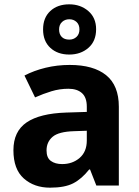

<svg xmlns="http://www.w3.org/2000/svg" viewBox="-20 -857 644 887"><path d="M302 -557Q412 -557 470.5 -509.5Q529 -462 529 -364V0H425L396 -74H392Q357 -30 318 -10Q279 10 211 10Q138 10 90 -32.5Q42 -75 42 -163Q42 -250 103 -291.5Q164 -333 286 -337L381 -340V-364Q381 -407 358.5 -427Q336 -447 296 -447Q256 -447 218 -435.5Q180 -424 142 -407L93 -508Q137 -531 190.5 -544Q244 -557 302 -557ZM323 -251Q251 -249 223 -225Q195 -201 195 -162Q195 -128 215 -113.5Q235 -99 267 -99Q315 -99 348 -127.5Q381 -156 381 -208V-253ZM300.1 -605Q246 -605 212.5 -636Q179 -667 179 -721Q179 -775 212.3 -806Q245.5 -837 299.9 -837Q352 -837 388 -806Q424 -775 424 -722.1Q424 -667 388.5 -636Q353 -605 300.1 -605ZM300 -674Q320 -674 333.5 -686.6Q347 -699.2 347 -721.1Q347 -743 333.6 -755.5Q320.2 -768 300.1 -768Q280 -768 266.5 -755.4Q253 -742.8 253 -720.9Q253 -699 265.2 -686.5Q277.3 -674 300 -674Z"/></svg>

Font: Noto Sans Bassa Vah
Style: Regular
Weight: 400
Designer: Monotype Design Team
Foundry: Monotype Imaging Inc.
Version: Version 2.002